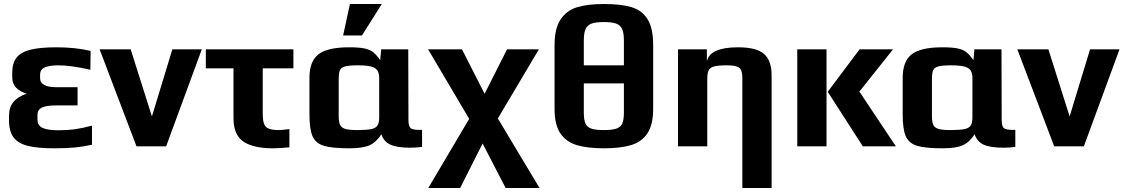

<svg xmlns="http://www.w3.org/2000/svg" viewBox="-20 -730 5606 958"><path d="M25 -130V-153Q25 -194 46.5 -220.5Q68 -247 113 -263Q83 -271 62 -291Q41 -311 41 -346V-367Q41 -416 63.5 -443.5Q86 -471 134 -482.5Q182 -494 262 -494Q356 -494 432 -476L431 -382Q333 -404 272 -404Q228 -404 204 -394Q180 -384 180 -356V-340Q180 -317 201 -306Q222 -295 258 -295H367V-204H258Q212 -204 189.5 -193.5Q167 -183 167 -156V-134Q167 -103 193 -91.5Q219 -80 271 -80Q316 -80 352.5 -85Q389 -90 439 -103V-8Q394 2 352.5 6Q311 10 252 10Q168 10 119.5 -2Q71 -14 48 -44Q25 -74 25 -130Z M477 0ZM477 -484H632L738 -149L840 -484H987L809 0H661Z M1145 -141V-389H1007V-484H1444V-389H1291V-166Q1291 -131 1297 -113.5Q1303 -96 1320 -88.5Q1337 -81 1372 -81Q1386 -81 1424 -86V5Q1377 10 1343 10Q1244 10 1194.5 -23.5Q1145 -57 1145 -141Z M1524 0ZM1524 -159V-342Q1524 -424 1569 -459Q1614 -494 1722 -494Q1770 -494 1797.5 -488.5Q1825 -483 1842 -469.5Q1859 -456 1877 -430L1882 -484H2017L2018 -132Q2018 -100 2028.5 -91Q2039 -82 2071 -82H2086V3Q2057 7 2026 7Q1962 7 1928.5 -8Q1895 -23 1883 -60Q1858 -21 1824.5 -5.5Q1791 10 1723 10Q1637 10 1596 -2.5Q1555 -15 1539.5 -50Q1524 -85 1524 -159ZM1872 -145V-340Q1872 -365 1863 -378.5Q1854 -392 1831.5 -398Q1809 -404 1766 -404Q1721 -404 1701.5 -398.5Q1682 -393 1676 -379.5Q1670 -366 1670 -335V-150Q1670 -122 1676.5 -107.5Q1683 -93 1702 -87Q1721 -81 1761 -81Q1810 -81 1833 -86Q1856 -91 1864 -104.5Q1872 -118 1872 -145ZM1726 -710H1885L1786 -553H1692Z M2503 208 2388 -14 2276 208H2117L2321 -137L2116 -484H2285L2398 -262L2510 -484H2669L2464 -139L2672 208Z M3239 -505V-186Q3239 -108 3210.5 -65Q3182 -22 3129 -6Q3076 10 2993 10Q2911 10 2858 -6Q2805 -22 2776 -64.5Q2747 -107 2747 -186V-505Q2747 -588 2777 -633Q2807 -678 2859.5 -694Q2912 -710 2993 -710Q3080 -710 3132 -694Q3184 -678 3211.5 -633.5Q3239 -589 3239 -505ZM2893 -528V-404H3093V-528Q3093 -565 3084.5 -584.5Q3076 -604 3055 -612Q3034 -620 2993 -620Q2952 -620 2931 -612Q2910 -604 2901.5 -584.5Q2893 -565 2893 -528ZM3093 -169V-314H2893V-169Q2893 -132 2901 -114Q2909 -96 2930 -88.5Q2951 -81 2993 -81Q3035 -81 3056 -88.5Q3077 -96 3085 -114Q3093 -132 3093 -169Z M3363 -484H3507V-425Q3524 -494 3662 -494Q3755 -494 3792.5 -460.5Q3830 -427 3830 -355V208H3684V-336Q3684 -364 3678.5 -378Q3673 -392 3656.5 -398Q3640 -404 3606 -404Q3563 -404 3543 -398.5Q3523 -393 3516 -379Q3509 -365 3509 -336V0H3363Z M3958 -484H4104V0H3958ZM4110 -272 4269 -484H4436L4268 -273L4450 0H4285Z M4484 -159V-342Q4484 -424 4529 -459Q4574 -494 4682 -494Q4730 -494 4757.5 -488.5Q4785 -483 4802 -469.5Q4819 -456 4837 -430L4842 -484H4977L4978 -132Q4978 -100 4988.5 -91Q4999 -82 5031 -82H5046V3Q5017 7 4986 7Q4922 7 4888.5 -8Q4855 -23 4843 -60Q4818 -21 4784.5 -5.5Q4751 10 4683 10Q4597 10 4556 -2.5Q4515 -15 4499.5 -50Q4484 -85 4484 -159ZM4832 -145V-340Q4832 -365 4823 -378.5Q4814 -392 4791.5 -398Q4769 -404 4726 -404Q4681 -404 4661.5 -398.5Q4642 -393 4636 -379.5Q4630 -366 4630 -335V-150Q4630 -122 4636.5 -107.5Q4643 -93 4662 -87Q4681 -81 4721 -81Q4770 -81 4793 -86Q4816 -91 4824 -104.5Q4832 -118 4832 -145Z M5056 0ZM5056 -484H5211L5317 -149L5419 -484H5566L5388 0H5240Z"/></svg>

Font: Play
Style: Bold
Weight: 700
Designer: Jonas Hecksher (Cyrillic expansion: Cyreal)
Foundry: Jonas Hecksher, Playtype, e-types AS
Version: Version 2.101; ttfautohint (v1.5.65-e2d9)